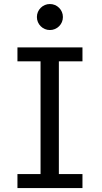

<svg xmlns="http://www.w3.org/2000/svg" viewBox="-20 -953 516 973"><path d="M397.9 -712.9V-642.1H278.3V-70.8H397.9V0H68.4V-70.8H185.5V-642.1H68.4V-712.9ZM167 -866.7Q167 -880.4 172.1 -892.3Q177.2 -904.3 186.3 -913.3Q195.3 -922.4 207.3 -927.5Q219.2 -932.6 232.9 -932.6Q246.6 -932.6 258.5 -927.5Q270.5 -922.4 279.5 -913.3Q288.6 -904.3 293.7 -892.3Q298.8 -880.4 298.8 -866.7Q298.8 -853 293.7 -841.1Q288.6 -829.1 279.5 -820.1Q270.5 -811 258.5 -805.9Q246.6 -800.8 232.9 -800.8Q219.2 -800.8 207.3 -805.9Q195.3 -811 186.3 -820.1Q177.2 -829.1 172.1 -841.1Q167 -853 167 -866.7Z"/></svg>

Font: Andika
Style: Regular
Weight: 400
Designer: Victor Gaultney, Annie Olsen, Julie Remington, Don Collingsworth, Eric Hays
Foundry: SIL International
Version: Version 1.001